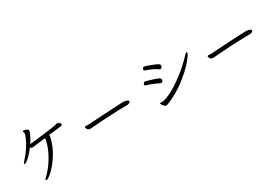

<svg xmlns="http://www.w3.org/2000/svg" viewBox="47 -1711 3925 2738"><g transform="rotate(-30 2010.0 -342.0)"><path d="M563 -482Q514 -477 407 -463L359 -457Q354 -456 346 -456Q336 -456 328.5 -460Q321 -464 312 -473Q264 -409 209 -357.5Q154 -306 131 -306Q124 -306 124 -313Q124 -327 144 -347Q209 -416 255 -487Q301 -558 324.5 -612Q348 -666 348 -687L347 -696Q345 -703 342 -710.5Q339 -718 339 -722Q339 -726 340 -727Q341 -731 352 -731Q371 -731 398.5 -719Q426 -707 426 -690Q426 -674 403 -622.5Q380 -571 341 -514Q371 -515 556 -538Q741 -561 790 -572Q794 -573 800.5 -576Q807 -579 815 -579Q833 -579 851.5 -565.5Q870 -552 870 -539Q870 -527 859 -521.5Q848 -516 805.5 -510.5Q763 -505 639 -492Q642 -486 642 -477Q642 -473 640 -463Q610 -326 537.5 -209.5Q465 -93 390 -23Q315 47 287 47Q282 47 278.5 43.5Q275 40 275 36Q275 31 281 24Q287 17 297 9Q339 -30 392.5 -98.5Q446 -167 494.5 -262Q543 -357 565 -461V-468Q565 -474 563 -482Z M1871 -336Q1871 -324 1854.5 -314.5Q1838 -305 1821 -305Q1541 -303 1213 -275Q1205 -274 1192 -274Q1173 -274 1160.5 -284Q1148 -294 1142.5 -306.5Q1137 -319 1137 -326Q1137 -333 1141 -337.5Q1145 -342 1152 -342Q1159 -342 1168.5 -340.5Q1178 -339 1190 -339H1194Q1301 -345 1350 -349Q1624 -366 1787 -372H1790Q1813 -372 1842 -362Q1871 -352 1871 -336Z M2467 -518Q2438 -540 2383.5 -565.5Q2329 -591 2287 -604Q2266 -611 2266 -627Q2266 -634 2274 -647Q2282 -660 2297 -660Q2307 -660 2350.5 -645.5Q2394 -631 2439.5 -611.5Q2485 -592 2504 -579Q2519 -569 2519 -554Q2519 -541 2509 -526Q2499 -511 2485 -511Q2477 -511 2467 -518ZM2428 -373Q2428 -365 2421 -349.5Q2414 -334 2396 -334Q2390 -334 2378 -339Q2287 -386 2194 -413Q2182 -416 2175.5 -421Q2169 -426 2169 -434Q2169 -446 2179.5 -458Q2190 -470 2199 -470Q2204 -470 2248.5 -458Q2293 -446 2339.5 -430Q2386 -414 2410 -401Q2428 -389 2428 -373ZM2233 -89Q2233 -96 2245 -96Q2253 -96 2258 -95Q2262 -94 2271 -94Q2293 -94 2309 -100Q2418 -133 2538 -212.5Q2658 -292 2753 -376Q2848 -460 2886 -505Q2911 -534 2925 -534Q2933 -534 2933 -524Q2933 -496 2849.5 -399Q2766 -302 2628.5 -197.5Q2491 -93 2329 -28Q2308 -20 2296 -20Q2281 -20 2269 -33Q2256 -45 2244.5 -64Q2233 -83 2233 -89Z M3891 -336Q3891 -324 3874.5 -314.5Q3858 -305 3841 -305Q3561 -303 3233 -275Q3225 -274 3212 -274Q3193 -274 3180.5 -284Q3168 -294 3162.5 -306.5Q3157 -319 3157 -326Q3157 -333 3161 -337.5Q3165 -342 3172 -342Q3179 -342 3188.5 -340.5Q3198 -339 3210 -339H3214Q3321 -345 3370 -349Q3644 -366 3807 -372H3810Q3833 -372 3862 -362Q3891 -352 3891 -336Z"/></g></svg>

Font: Iansui
Style: Regular
Weight: 400
Designer: But Ko / Fontworks Inc.
Foundry: zi-hi.com / Fontworks Inc.
Version: Version 1.002